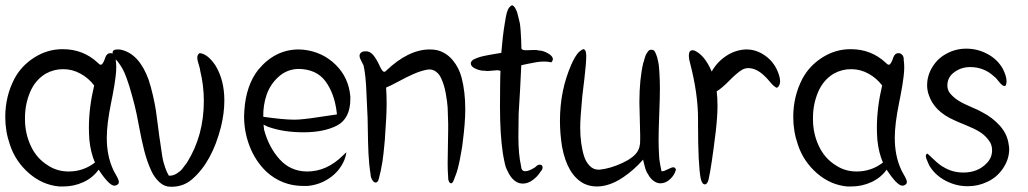

<svg xmlns="http://www.w3.org/2000/svg" viewBox="-30 -695 3907 730"><path d="M209 -508Q286 -508 341 -457Q348 -449 353 -449Q356 -449 357.5 -450.5Q359 -452 361 -455Q363 -458 364.5 -461Q366 -464 368 -469.5Q370 -475 371 -478Q377 -493 390 -493Q399 -493 405 -485.5Q411 -478 410 -467Q412 -453 412 -439Q412 -423 409.5 -403.5Q407 -384 405 -371.5Q403 -359 398.5 -335Q394 -311 392 -302Q376 -223 376 -171Q376 -104 399 -53Q401 -47 411.5 -29Q422 -11 422 -3Q422 5 413 9Q409 11 405 11Q385 11 345 -50Q323 -19 287 -2.5Q251 14 211 14Q203 14 195 14Q131 8 80 -36.5Q29 -81 8 -144Q-10 -195 -10 -250Q-10 -329 25 -396Q52 -446 101.5 -477Q151 -508 207 -508Q208 -508 209 -508ZM209 -432Q175 -432 144 -415Q104 -391 84.5 -345Q65 -299 65 -247Q65 -246 65 -244Q65 -242 65 -241Q65 -188 87 -140.5Q109 -93 151 -67Q186 -43 231 -43Q287 -43 331 -77Q315 -114 310 -161Q308 -185 308 -210Q308 -286 328 -370Q307 -398 276 -415Q245 -432 211 -432Q210 -432 209 -432Z M419 -507Q419 -507 420 -507Q427 -507 434 -505Q500 -488 535 -392Q544 -365 551.5 -332Q559 -299 562.5 -276.5Q566 -254 571 -213Q576 -172 579 -155Q580 -149 583.5 -123.5Q587 -98 589.5 -87Q592 -76 598 -58Q604 -40 612 -27Q613 -27 615 -27Q629 -27 642.5 -35.5Q656 -44 663 -53Q670 -62 681 -77Q745 -179 745 -311Q745 -370 731 -427Q731 -433 725.5 -450Q720 -467 720 -475Q720 -488 729 -493Q758 -491 788 -448Q823 -392 823 -313Q823 -265 810 -212Q776 -79 701 -14Q669 14 626 15Q622 15 618 15Q595 15 576 -2.5Q557 -20 545 -46Q529 -81 518.5 -122Q508 -163 498.5 -215Q489 -267 482 -294Q481 -299 473 -328Q465 -357 462 -366.5Q459 -376 451.5 -397.5Q444 -419 435.5 -434Q427 -449 416 -463Q398 -478 398 -494Q398 -507 416 -507Q417 -507 419 -507Z M952 -430Q1016 -507 1106 -507Q1115 -507 1124 -506Q1196 -498 1246 -449Q1296 -400 1302 -328Q1302 -324 1302 -319Q1302 -245 1252 -218Q1202 -192 1124 -192Q1047 -192 989 -213Q980 -217 972 -221Q973 -211 974 -202Q992 -135 1033 -89.5Q1074 -44 1136 -43Q1137 -43 1138 -43Q1212 -43 1273 -103Q1284 -114 1287 -116Q1285 -101 1279 -86Q1261 -44 1223 -18Q1185 8 1139 12Q1131 12 1123 12Q1042 12 982 -43Q941 -83 919.5 -138Q898 -193 898 -253Q898 -263 899 -274Q905 -370 952 -430ZM1105 -433Q1061 -432 1029 -403Q997 -374 983.5 -334Q970 -294 971 -251Q1048 -240 1089 -240Q1106 -240 1122 -242Q1146 -244 1190 -251Q1234 -258 1251 -260Q1251 -264 1250 -270Q1241 -341 1207 -386.5Q1173 -432 1105 -433Z M1604 -507Q1619 -507 1633 -504Q1667 -495 1691 -466.5Q1715 -438 1725 -400Q1739 -346 1739 -280Q1739 -228 1729 -152Q1729 -150 1727 -136.5Q1725 -123 1724 -119Q1723 -115 1721 -103Q1719 -91 1718 -86Q1717 -81 1714.5 -70.5Q1712 -60 1710.5 -53.5Q1709 -47 1706 -38.5Q1703 -30 1700 -22.5Q1697 -15 1694 -7Q1690 2 1685 2Q1680 2 1676.5 -6Q1673 -14 1674 -21Q1672 -45 1672 -75Q1672 -96 1673 -138.5Q1674 -181 1674 -203Q1674 -214 1674 -225Q1673 -267 1672 -286Q1671 -305 1665 -339Q1659 -373 1647 -398Q1641 -412 1629 -421.5Q1617 -431 1603 -431Q1598 -431 1593 -430Q1568 -425 1542 -413.5Q1516 -402 1485.5 -385.5Q1455 -369 1438 -362Q1440 -333 1440 -301Q1440 -256 1434 -177Q1434 -169 1431.5 -145.5Q1429 -122 1428 -110.5Q1427 -99 1424 -80Q1421 -61 1417.5 -45Q1414 -29 1410 -14Q1408 -7 1405 -4Q1402 -1 1398 -1Q1391 -1 1385 -11.5Q1379 -22 1379 -32Q1373 -69 1371 -110.5Q1369 -152 1368.5 -202.5Q1368 -253 1366 -281Q1365 -295 1363.5 -336.5Q1362 -378 1359 -404.5Q1356 -431 1352 -447Q1350 -451 1346 -458.5Q1342 -466 1339.5 -472Q1337 -478 1337 -483Q1337 -494 1350 -499Q1356 -500 1361 -500Q1375 -500 1385.5 -489.5Q1396 -479 1408 -456Q1410 -452 1414.5 -442.5Q1419 -433 1423 -427.5Q1427 -422 1431 -422Q1435 -422 1438 -426Q1523 -507 1604 -507Z M1916 -675Q1923 -675 1930 -662Q1934 -655 1936.5 -647Q1939 -639 1941 -629.5Q1943 -620 1945 -613Q1947 -606 1948 -595Q1949 -584 1949.5 -578.5Q1950 -573 1950.5 -560.5Q1951 -548 1951.5 -544Q1952 -540 1952 -525.5Q1952 -511 1953 -509Q1957 -504 1970 -504Q1975 -504 1986 -504.5Q1997 -505 2002 -505Q2013 -505 2019 -503Q2034 -503 2053 -492.5Q2072 -482 2072 -470Q2072 -464 2066 -458Q2053 -461 2039 -461Q2025 -461 2012 -459Q1999 -457 1977.5 -452.5Q1956 -448 1952 -447Q1951 -417 1947.5 -356Q1944 -295 1942 -263Q1942 -257 1941.5 -224Q1941 -191 1941 -173Q1941 -109 1951 -64Q1952 -44 1967 -44Q1982 -44 2006 -60Q2014 -69 2022 -69Q2033 -69 2033 -58Q2033 -51 2025 -42Q2014 -24 1995.5 -10.5Q1977 3 1958 3Q1945 3 1934 -3Q1917 -13 1905.5 -33.5Q1894 -54 1890.5 -68.5Q1887 -83 1882 -111Q1871 -184 1871 -289Q1871 -316 1871.5 -367Q1872 -418 1873 -425Q1869 -428 1861 -428Q1856 -428 1843 -426.5Q1830 -425 1824 -425Q1818 -425 1814 -426Q1812 -426 1811 -426Q1795 -426 1777.5 -434Q1760 -442 1760 -454Q1760 -461 1769 -468Q1779 -473 1789 -476.5Q1799 -480 1811.5 -482.5Q1824 -485 1831.5 -486.5Q1839 -488 1855 -490.5Q1871 -493 1876 -494Q1881 -557 1889 -605Q1890 -610 1893 -628.5Q1896 -647 1901 -658Q1906 -669 1916 -675Z M2187 -508Q2190 -508 2191.5 -507Q2193 -506 2194 -504.5Q2195 -503 2196 -501.5Q2197 -500 2197.5 -497.5Q2198 -495 2198 -493.5Q2198 -492 2198.5 -489Q2199 -486 2199 -485Q2199 -455 2192 -396.5Q2185 -338 2184 -330Q2176 -244 2176 -211Q2176 -148 2191 -100Q2198 -79 2212 -64.5Q2226 -50 2245 -50Q2247 -50 2250 -50Q2290 -54 2335.5 -75Q2381 -96 2395 -121Q2399 -128 2401 -135.5Q2403 -143 2403.5 -148.5Q2404 -154 2404 -165Q2404 -176 2404 -182Q2401 -283 2401 -306Q2401 -394 2416 -457Q2417 -458 2418.5 -464Q2420 -470 2421 -473.5Q2422 -477 2424 -482.5Q2426 -488 2428.5 -491.5Q2431 -495 2433.5 -499Q2436 -503 2439.5 -504.5Q2443 -506 2446 -506Q2451 -506 2457 -503Q2461 -497 2464 -490Q2467 -483 2468.5 -477.5Q2470 -472 2472 -462.5Q2474 -453 2474.5 -449.5Q2475 -446 2476 -434.5Q2477 -423 2477 -421Q2479 -391 2479 -357Q2479 -325 2476.5 -260.5Q2474 -196 2474 -164Q2474 -148 2474.5 -134Q2475 -120 2475.5 -112Q2476 -104 2476 -102Q2476 -91 2480 -70Q2484 -49 2485 -44Q2487 -44 2489 -44Q2495 -44 2509.5 -51.5Q2524 -59 2530 -59Q2537 -59 2540 -50Q2535 -30 2518 -14Q2501 2 2481 2Q2473 2 2466 -1Q2450 -8 2439 -24Q2428 -40 2424 -53Q2420 -66 2415 -88Q2380 -48 2338 -20Q2287 14 2239 14Q2213 14 2190 3Q2127 -30 2107 -137Q2099 -187 2099 -236Q2099 -351 2142 -449Q2143 -452 2148 -462Q2153 -472 2156 -477Q2159 -482 2164 -489Q2169 -496 2175 -500.5Q2181 -505 2187 -508Z M2805 -507Q2806 -507 2808 -507Q2846 -507 2879 -483.5Q2912 -460 2927 -423Q2936 -401 2936 -386Q2936 -369 2924 -361Q2913 -365 2898.5 -382.5Q2884 -400 2879 -404Q2847 -436 2815 -436Q2803 -436 2792 -430Q2773 -419 2743 -388.5Q2713 -358 2695 -348Q2698 -322 2698 -292Q2698 -252 2691 -192Q2675 -61 2664 -12Q2659 6 2650 6Q2639 6 2634 -17Q2624 -70 2624 -221Q2624 -232 2624 -243Q2624 -338 2594 -454Q2589 -471 2589 -483Q2589 -504 2603 -504Q2606 -504 2610 -503Q2649 -486 2676 -423Q2696 -459 2730.5 -482Q2765 -505 2805 -507Z M3205 -508Q3282 -508 3337 -457Q3344 -449 3349 -449Q3352 -449 3353.5 -450.5Q3355 -452 3357 -455Q3359 -458 3360.5 -461Q3362 -464 3364 -469.5Q3366 -475 3367 -478Q3373 -493 3386 -493Q3395 -493 3401 -485.5Q3407 -478 3406 -467Q3408 -453 3408 -439Q3408 -423 3405.5 -403.5Q3403 -384 3401 -371.5Q3399 -359 3394.5 -335Q3390 -311 3388 -302Q3372 -223 3372 -171Q3372 -104 3395 -53Q3397 -47 3407.5 -29Q3418 -11 3418 -3Q3418 5 3409 9Q3405 11 3401 11Q3381 11 3341 -50Q3319 -19 3283 -2.5Q3247 14 3207 14Q3199 14 3191 14Q3127 8 3076 -36.5Q3025 -81 3004 -144Q2986 -195 2986 -250Q2986 -329 3021 -396Q3048 -446 3097.5 -477Q3147 -508 3203 -508Q3204 -508 3205 -508ZM3205 -432Q3171 -432 3140 -415Q3100 -391 3080.5 -345Q3061 -299 3061 -247Q3061 -246 3061 -244Q3061 -242 3061 -241Q3061 -188 3083 -140.5Q3105 -93 3147 -67Q3182 -43 3227 -43Q3283 -43 3327 -77Q3311 -114 3306 -161Q3304 -185 3304 -210Q3304 -286 3324 -370Q3303 -398 3272 -415Q3241 -432 3207 -432Q3206 -432 3205 -432Z M3580 -343Q3594 -325 3614 -312.5Q3634 -300 3663 -288Q3692 -276 3705 -268Q3744 -248 3772 -216.5Q3800 -185 3805 -146Q3807 -137 3807 -128Q3807 -89 3783 -54Q3759 -19 3722 -3Q3689 13 3649 13Q3605 13 3565 -8Q3525 -29 3503 -66Q3490 -94 3490 -101Q3490 -109 3496 -111Q3499 -109 3521 -88Q3543 -67 3557 -60Q3591 -39 3633 -39Q3689 -39 3723 -76Q3742 -96 3742 -124Q3742 -146 3729 -162Q3715 -181 3695 -193.5Q3675 -206 3641.5 -219.5Q3608 -233 3598 -238Q3521 -272 3501 -335Q3495 -352 3495 -371Q3495 -408 3515.5 -441Q3536 -474 3569 -491Q3603 -510 3644 -510Q3687 -510 3725 -489.5Q3763 -469 3783 -433Q3797 -405 3797 -386Q3797 -377 3794 -370Q3792 -368 3789 -368Q3781 -368 3768.5 -384Q3756 -400 3751 -403Q3712 -440 3659 -440Q3625 -440 3599 -421Q3572 -402 3572 -370Q3572 -355 3580 -343Z"/></svg>

Font: EptKazoo
Style: Medium
Weight: 500
Version: Version 001.000